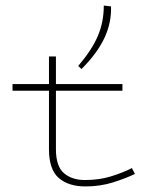

<svg xmlns="http://www.w3.org/2000/svg" viewBox="-20 -659 565 690"><path d="M261 -422Q310 -479 331.5 -529.5Q353 -580 353 -639L379 -636Q381 -578 355.5 -523Q330 -468 273 -411ZM465 -34Q432 -18 386 -3.5Q340 11 287 11Q226 11 191 -19.5Q156 -50 156 -123V-333H25V-357H156V-456H181V-357H420V-333H181V-123Q181 -61 210 -36.5Q239 -12 285 -12Q337 -12 380 -25.5Q423 -39 454 -55Z"/></svg>

Font: BhuTuka Expanded One
Style: Regular
Weight: 400
Designer: Erin McLaughlin
Version: Version 1.000; ttfautohint (v1.8.3)